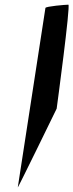

<svg xmlns="http://www.w3.org/2000/svg" viewBox="-20 -789 313 820"><path d="M56 11C55 18 222 -325 222 -325C223 -332 282 -769 272 -769C261 -769 175 -762 174 -755Z"/></svg>

Font: Ampere
Style: ExtIta
Weight: 400
Version: Version 1